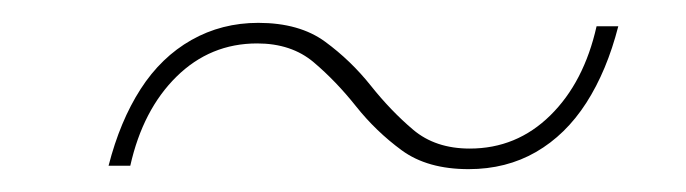

<svg xmlns="http://www.w3.org/2000/svg" viewBox="-20 -434 600 168"><path d="M390 -286Q354 -286 331.5 -302.5Q309 -319 291.5 -341Q274 -363 254.5 -379.5Q235 -396 205 -396Q164 -396 134.5 -367Q105 -338 94 -289H75Q85 -328 103 -356Q121 -384 147.5 -399Q174 -414 206 -414Q242 -414 264.5 -397.5Q287 -381 304.5 -359Q322 -337 341.5 -320.5Q361 -304 391 -304Q432 -304 461.5 -333Q491 -362 502 -411H521Q511 -372 493 -344Q475 -316 449 -301Q423 -286 390 -286Z"/></svg>

Font: Montserrat Thin Thin
Style: Italic
Weight: 250
Italic angle: -11.3°
Version: Version 9.000